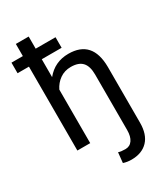

<svg xmlns="http://www.w3.org/2000/svg" viewBox="-242 -853 1023 1170"><g transform="rotate(-30 269.0 -268.5)"><path d="M298.3 -590.3H158.7V-464.4Q218.8 -538.1 314.9 -538.1Q482.4 -538.1 483.9 -349.1V43.5Q483.9 126.5 442.4 169.9Q400.9 213.4 326.7 213.4Q296.9 213.4 270.5 204.6L277.8 132.8Q294.9 139.2 326.7 139.2Q358.4 139.2 376 113.8Q393.6 88.4 393.6 43.5V-347.2Q393.6 -405.8 367.9 -433.6Q342.3 -461.4 287.6 -461.4Q243.7 -461.4 210.4 -438Q177.2 -414.6 158.7 -376.5V0H68.4V-590.3H-11.7V-664.6H68.4V-750H158.7V-664.6H298.3Z"/></g></svg>

Font: Roboto
Style: Regular
Weight: 400
Designer: Google
Version: Version 2.134; 2016; ttfautohint (v1.6)